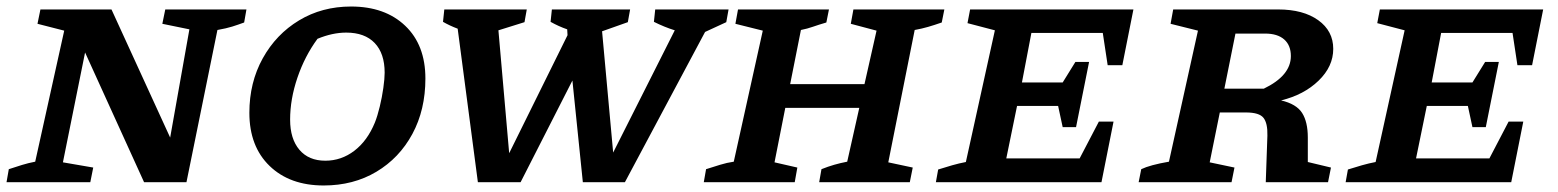

<svg xmlns="http://www.w3.org/2000/svg" viewBox="-27 -559 4780 589"><path d="M480 -530H729L722 -490Q703 -483 685.5 -477.5Q668 -472 640 -467L545 0H415L234 -398L166 -61L259 -45L250 0H-7L0 -40Q21 -47 40.5 -53Q60 -59 81 -63L170 -465L88 -486L97 -530H315L495 -137L554 -469L471 -486Z M966 10Q862 10 800 -50Q738 -110 738 -213Q738 -306 779 -380Q820 -454 890.5 -496.5Q961 -539 1050 -539Q1154 -539 1216 -480Q1278 -421 1278 -318Q1278 -222 1238 -148Q1198 -74 1127.5 -32Q1057 10 966 10ZM971 -66Q1020 -66 1060 -96.5Q1100 -127 1123 -183Q1131 -203 1138 -232Q1145 -261 1149 -289.5Q1153 -318 1153 -336Q1153 -395 1122.5 -427Q1092 -459 1035 -459Q993 -459 947 -440Q908 -387 885.5 -321Q863 -255 863 -192Q863 -133 891.5 -99.5Q920 -66 971 -66Z M1439 0 1377 -471Q1353 -480 1332 -492L1336 -530H1589L1582 -491L1502 -466L1535 -89L1714 -451L1713 -469Q1687 -478 1662 -492L1666 -530H1906L1899 -491L1820 -463L1854 -91L2043 -466Q2011 -476 1979 -492L1983 -530H2208L2201 -491L2136 -461L1890 0H1761L1729 -312L1570 0Z M2132 0 2139 -40Q2161 -47 2182 -53.5Q2203 -60 2224 -63L2313 -465L2229 -486L2237 -530H2516L2508 -490Q2484 -483 2467 -477Q2450 -471 2430 -467L2397 -301H2625L2662 -465L2583 -486L2591 -530H2870L2862 -490Q2839 -482 2820 -476.5Q2801 -471 2779 -467L2698 -61L2773 -45L2764 0H2486L2493 -40Q2513 -48 2532 -53.5Q2551 -59 2572 -63L2609 -228H2382L2349 -61L2419 -45L2411 0Z M2844 0 2851 -39Q2873 -46 2894 -52Q2915 -58 2936 -62L3025 -466L2941 -488L2949 -530H3450L3416 -359H3371L3356 -458H3137L3108 -306H3233L3272 -369H3314L3274 -169H3233L3219 -234H3093L3060 -73H3285L3344 -186H3389L3352 0Z M3466 0 3474 -40Q3501 -53 3559 -63L3648 -465L3564 -486L3572 -530H3894Q3971 -530 4017 -497Q4063 -464 4063 -409Q4063 -355 4018 -311.5Q3973 -268 3903 -251Q3950 -240 3967.5 -212.5Q3985 -185 3985 -137V-62L4056 -45L4047 0H3856L3861 -143Q3862 -181 3849 -197.5Q3836 -214 3795 -214H3715L3684 -61L3760 -45L3751 0ZM3854 -456H3763L3729 -287H3850Q3933 -327 3933 -387Q3933 -420 3912.5 -438Q3892 -456 3854 -456Z M4101 0 4108 -39Q4130 -46 4151 -52Q4172 -58 4193 -62L4282 -466L4198 -488L4206 -530H4707L4673 -359H4628L4613 -458H4394L4365 -306H4490L4529 -369H4571L4531 -169H4490L4476 -234H4350L4317 -73H4542L4601 -186H4646L4609 0Z"/></svg>

Font: Piazzolla SC SemiBold
Style: Italic
Weight: 600
Italic angle: -11.3°
Designer: Juan Pablo del Peral
Foundry: Huerta Tipografica
Version: Version 1.330